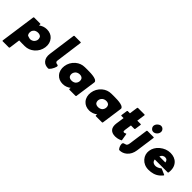

<svg xmlns="http://www.w3.org/2000/svg" viewBox="212 -2217 3869 3869"><g transform="rotate(45 2146.0 -282.5)"><path d="M475 -181C453 -164 424 -153 392 -153C381 -153 306 -175 314 -181C303 -194 296 -211 295 -233L299 -280C306 -300 319 -318 335 -333C356 -349 387 -360 420 -360C454 -360 479 -351 498 -333C512 -315 520 -288 517 -257C513 -227 497 -201 475 -181ZM133 -510 25 257 33 267H216L228 257L260 20C325 23 393 22 421 22C494 22 562 -5 614 -49L623 -57C681 -107 720 -178 731 -257C742 -336 723 -406 680 -456L673 -464C634 -508 573 -535 498 -535C433 -535 374 -511 327 -475L332 -510L323 -520H144Z M1089 -1 1097 -8C1131 -37 1185 -145 1169 -167L1168 -169H1167L1162 -174C1159 -178 1156 -178 1156 -178C1148 -179 1119 -180 1100 -198C1094 -207 1089 -218 1092 -236L1171 -822L1162 -832H982L971 -822L889 -227C879 -153 892 -94 926 -54L932 -47C962 -12 1009 7 1071 7C1077 7 1084 3 1089 -1Z M1525 -332C1547 -349 1577 -360 1609 -360C1640 -360 1664 -352 1684 -333C1699 -314 1707 -287 1703 -256C1699 -226 1686 -201 1663 -180C1642 -164 1612 -153 1580 -153C1546 -153 1520 -162 1502 -180C1488 -198 1479 -225 1483 -256C1487 -286 1503 -312 1525 -332ZM1921 -482 1914 -489C1864 -546 1639 -535 1578 -535C1505 -535 1438 -509 1386 -465L1377 -457C1319 -407 1280 -335 1269 -256C1258 -177 1277 -105 1320 -56L1326 -49C1365 -5 1426 22 1500 22C1564 22 1623 -2 1670 -38L1665 -3L1674 7H1855L1866 -3L1929 -451C1931 -463 1929 -473 1921 -482Z M2280 -332C2302 -349 2332 -360 2364 -360C2395 -360 2419 -352 2439 -333C2454 -314 2462 -287 2458 -256C2454 -226 2441 -201 2418 -180C2397 -164 2367 -153 2335 -153C2301 -153 2275 -162 2257 -180C2243 -198 2234 -225 2238 -256C2242 -286 2258 -312 2280 -332ZM2676 -482 2669 -489C2619 -546 2394 -535 2333 -535C2260 -535 2193 -509 2141 -465L2132 -457C2074 -407 2035 -335 2024 -256C2013 -177 2032 -105 2075 -56L2081 -49C2120 -5 2181 22 2255 22C2319 22 2378 -2 2425 -38L2420 -3L2429 7H2610L2621 -3L2684 -451C2686 -463 2684 -473 2676 -482Z M2812 -520 2801 -510 2781 -371 2790 -361H2854L2828 -181C2821 -128 2824 -70 2859 -30L2866 -22C2892 5 2934 22 2996 22C3072 22 3134 -11 3134 -11H3135L3146 -21L3121 -168L3111 -179L3108 -176C3108 -176 3086 -161 3065 -161C3058 -161 3052 -163 3047 -166C3042 -174 3039 -191 3043 -217L3064 -361H3163L3174 -371L3194 -510L3185 -520H3086L3112 -701L3103 -711H2913L2902 -701L2876 -520Z M3363 -508 3304 -87C3300 -57 3292 -40 3280 -27C3262 -14 3239 -12 3213 -2C3213 -2 3216 -4 3211 0L3203 7C3179 28 3203 108 3228 138L3234 146C3239 152 3245 157 3253 157C3311 157 3363 137 3404 102L3413 94C3463 51 3495 -15 3506 -92L3564 -508L3556 -518H3375ZM3410 -619 3416 -612C3430 -596 3450 -586 3474 -586C3497 -586 3521 -595 3540 -611L3549 -619C3568 -636 3581 -661 3585 -686C3589 -711 3583 -736 3568 -753L3562 -760C3548 -776 3526 -786 3502 -786C3479 -786 3457 -777 3438 -761L3429 -753C3410 -736 3395 -711 3391 -686C3387 -661 3395 -636 3410 -619Z M3941 -373C3959 -386 3980 -396 4007 -396C4030 -396 4047 -389 4062 -374C4071 -361 4080 -345 4082 -324H3911C3917 -341 3925 -358 3941 -373ZM4111 -185C4026 -113 3948 -124 3909 -162C3897 -176 3888 -196 3888 -216H4258L4270 -225V-228C4284 -325 4263 -402 4218 -453L4212 -460C4168 -509 4100 -535 4021 -535C3938 -535 3860 -503 3799 -452L3789 -444C3732 -395 3693 -329 3683 -256C3673 -184 3694 -118 3737 -69L3743 -62C3788 -10 3859 22 3943 22C4035 22 4119 0 4186 -57L4195 -65C4212 -80 4230 -98 4245 -119L4247 -122L4239 -132L4113 -187Z"/></g></svg>

Font: Hussar Woodtype
Style: UltraObl
Weight: 900
Foundry: Cannot Into Space Fonts
Version: Version 1.07